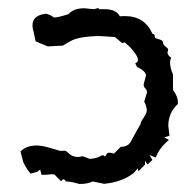

<svg xmlns="http://www.w3.org/2000/svg" viewBox="-20 -461 484 479"><path d="M211.4 -8.3Q198.2 -2 178.2 -2Q156.2 -8.3 144 -8.3Q141.6 -13.7 138.7 -13.7Q135.7 -13.7 132.3 -8.8Q127.9 -13.7 124.5 -16.8Q121.1 -20 117.7 -23.9Q115.7 -26.4 109.9 -26.4Q107.4 -26.4 104.5 -25.9Q97.2 -24.9 88.9 -24.9H83.5L80.1 -38.1L73.7 -32.7L56.2 -27.8Q47.9 -37.1 38.1 -56.2L31.2 -83Q44.9 -98.1 73.2 -98.1Q75.7 -98.1 85.4 -96.7Q95.2 -95.2 130.4 -84.5Q135.3 -84.5 140.1 -85H140.6Q145 -85 150.4 -79.6Q156.2 -73.7 162.6 -71.5Q168.9 -69.3 176.3 -69.3L186.5 -71.3L204.1 -64.5Q222.7 -66.4 230 -71.3Q233.9 -73.7 236.8 -73.7Q238.8 -73.7 239.7 -72.3Q240.7 -70.8 241.2 -70.8Q243.2 -70.8 245.6 -76.2Q247.6 -80.1 252.9 -80.1Q257.3 -80.1 264.2 -77.6L281.2 -94.7Q299.8 -94.7 306.9 -108.6Q314 -122.6 330.6 -151.4Q331.1 -155.8 333.5 -159.9Q335.9 -164.1 338.9 -168.2Q341.8 -172.4 344 -176.8Q346.2 -181.2 346.2 -186Q346.2 -195.3 339.8 -207.5L346.7 -230Q346.7 -236.8 342.5 -240.5Q338.4 -244.1 338.4 -251L344.2 -272Q344.2 -283.7 321.8 -293.9L317.4 -303.2Q324.2 -305.7 324.2 -311Q324.2 -322.3 303.2 -344.7L291 -355.5L284.7 -353.5L266.6 -368.7L227.1 -371.1Q218.8 -371.1 205.8 -370.1Q192.9 -369.1 180.9 -366.9Q168.9 -364.7 160.2 -360.6Q151.4 -356.4 136.7 -347.2L99.1 -345.2L68.8 -357.9L64 -380.9Q61 -390.1 61 -397.9Q61 -422.9 94.7 -426.8Q105 -424.3 114.7 -417.5H116.2Q125.5 -417.5 150.9 -425.8Q163.6 -440.4 190.4 -440.4L214.8 -438L224.6 -440.9Q226.6 -440.9 226.6 -439.5V-438H246.1Q271.5 -436 278.8 -420.4L291 -420.9Q341.3 -420.9 360.4 -376.5H360.8Q366.2 -376.5 366.2 -369.6Q366.2 -366.7 369.1 -365.5Q372.1 -364.3 375.7 -363.3Q379.4 -362.3 382.8 -360.6Q386.2 -358.9 386.7 -354.5Q387.2 -350.6 389.4 -348.1Q391.6 -345.7 393.8 -344Q396 -342.3 397.7 -340.8Q399.4 -339.4 399.4 -336.9L397.9 -330.1Q397.9 -323.2 407.2 -316.9Q404.3 -311.5 404.3 -304.7Q404.3 -292.5 411.6 -274.9V-236.3Q423.8 -221.2 423.8 -205.1V-201.7Q399.9 -179.7 399.9 -147L402.8 -122.6L389.6 -118.2L401.4 -111.8Q377.4 -92.3 368.7 -67.9L353 -74.2L360.4 -62L348.1 -50.8L341.8 -59.6V-50.3L325.2 -33.7L323.7 -41L313.5 -29.3Q284.7 -6.8 239.7 -2.4Z"/></svg>

Font: Truetypewriter PolyglOTT
Style: Regular
Weight: 400
Designer: Sergey Beatoff a.k.a. Sam_T
Version: Version 3.76